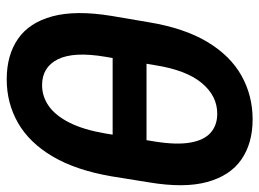

<svg xmlns="http://www.w3.org/2000/svg" viewBox="-121 -649 780 578"><g transform="rotate(90 269.0 -360.0)"><path d="M468.8 -411.1 452.1 -309.1H95.2L112.3 -411.1ZM528.8 -417.5 510.7 -305.2Q492.2 -197.8 450.7 -127.9Q409.2 -58.1 349.9 -24.2Q290.5 9.8 218.8 9.8Q146 9.8 96.9 -24.2Q47.9 -58.1 29.1 -127.9Q10.3 -197.8 27.8 -305.2L46.9 -417.5Q64.5 -524.4 106 -593.8Q147.5 -663.1 207.5 -696.8Q267.6 -730.5 339.4 -730.5Q411.1 -730.5 460 -696.8Q508.8 -663.1 527.8 -594Q546.9 -524.9 528.8 -417.5ZM381.8 -287.1 406.2 -437Q416.5 -501.5 409.2 -543Q401.9 -584.5 379.4 -604.2Q356.9 -624 322.3 -624Q268.6 -624 229.7 -577.1Q190.9 -530.3 176.3 -437L150.9 -287.1Q134.8 -191.9 158.4 -144.3Q182.1 -96.7 236.3 -96.7Q270.5 -96.7 299.3 -116.9Q328.1 -137.2 349.4 -179.4Q370.6 -221.7 381.8 -287.1Z"/></g></svg>

Font: Inter Tight SemiBold
Style: Italic
Weight: 600
Italic angle: -9.39999°
Designer: Rasmus Andersson
Foundry: rsms
Version: Version 3.004